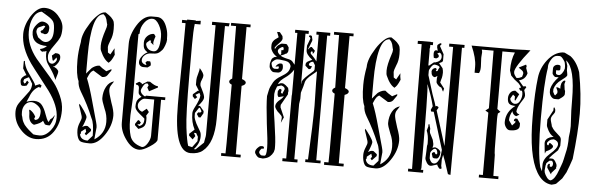

<svg xmlns="http://www.w3.org/2000/svg" viewBox="-47 -878 3207 1040"><g transform="rotate(5 1556.0 -358.0)"><path d="M152 -640Q167 -640 180 -631Q193 -622 193 -607Q193 -573 171 -573Q168 -573 161 -577L155 -576L147 -584L151 -591L158 -594L171 -615L163 -619Q151 -614 136 -607Q125 -601 125 -582Q125 -577 137 -553Q139 -552 147.5 -545Q156 -538 163 -534.5Q170 -531 178 -531Q198 -531 211 -553Q219 -569 219 -594Q219 -630 211 -644Q203 -658 178 -673L145 -693Q116 -689 100 -657Q84 -625 84 -580Q84 -506 140 -436Q152 -421 187.5 -381Q223 -341 243 -315.5Q263 -290 281.5 -249Q300 -208 300 -170Q300 -99 266.5 -51Q233 -3 173 -3Q125 -3 85 -49Q50 -89 50 -142Q50 -166 62 -185Q68 -195 88.5 -221.5Q109 -248 115 -257Q127 -275 127 -299L108 -331L105 -333L82 -321L78 -309L84 -297L93 -302L92 -305L99 -314L108 -305L98 -287Q85 -283 79 -284H73L67 -289Q63 -303 63 -310Q63 -321 72.5 -331Q82 -341 92 -343L71 -378V-417L77 -420Q77 -408 83 -392.5Q89 -377 95 -368Q101 -359 115 -339Q129 -319 133 -313Q143 -299 143 -291L168 -301L179 -294L172 -280L166 -286Q132 -270 117 -227L105 -200H106Q127 -208 146 -208Q174 -208 188.5 -190Q203 -172 213 -142.5Q223 -113 232 -102H234L242 -117Q256 -125 262 -141L263 -136Q251 -95 241 -83H231L223 -84L215 -86L203 -105Q194 -91 156 -79Q126 -90 126 -133Q126 -144 123 -155L126 -159Q148 -146 159 -123L154 -112L159 -106Q186 -106 186 -153Q186 -170 166.5 -185Q147 -200 132 -200Q111 -200 98 -183Q85 -166 85 -144Q85 -134 85.5 -129.5Q86 -125 86.5 -123.5Q87 -122 88.5 -118Q90 -114 91 -108V-107Q93 -98 97.5 -89Q102 -80 106 -74.5Q110 -69 118 -61Q126 -53 130 -49.5Q134 -46 144 -37.5Q154 -29 157 -27L171 -25Q176 -24 191 -24Q223 -24 250 -58Q275 -89 275 -127Q275 -192 218 -270Q205 -288 167.5 -335.5Q130 -383 112 -408Q55 -490 55 -564Q55 -610 84 -659Q119 -715 159 -715Q202 -715 233 -681Q264 -647 264 -612Q264 -580 256.5 -563Q249 -546 231 -522L224 -512Q217 -502 212.5 -495Q208 -488 203.5 -477.5Q199 -467 199 -459Q199 -417 224 -417Q232 -417 240.5 -426Q249 -435 249 -444L246 -453L231 -434L226 -436L220 -461L238 -476Q253 -476 259.5 -471Q266 -466 266 -452Q266 -428 239 -404L234 -405L231 -404Q233 -403 240 -399.5Q247 -396 250.5 -393.5Q254 -391 258 -386Q262 -381 262 -376Q262 -369 256.5 -353Q251 -337 251 -331Q244 -347 237 -360Q230 -373 218 -390.5Q206 -408 203 -413Q188 -434 188 -469Q188 -478 189 -483H188L178 -479L176 -480L165 -477L155 -485L153 -491Q173 -494 189 -510Q105 -510 105 -580Q105 -599 122 -619.5Q139 -640 152 -640ZM165 -696H158V-695H165Z M413 -380Q415 -382 425.5 -395Q436 -408 441 -412.5Q446 -417 457.5 -423Q469 -429 482 -429Q495 -417 521 -402L548 -416V-408L529 -381Q520 -369 501 -369L451 -400Q446 -397 442 -393.5Q438 -390 434.5 -384.5Q431 -379 429.5 -376Q428 -373 424.5 -365Q421 -357 420 -355Q438 -312 461 -227L490 -123Q495 -105 495 -95Q495 -90 492 -65.5Q489 -41 489 -34V-29Q545 -65 545 -128Q545 -166 529 -200Q512 -242 512 -255Q512 -291 527 -318Q542 -345 568 -351L553 -328Q546 -318 546 -302Q546 -287 563 -236Q580 -191 580 -166Q580 -111 543.5 -58Q507 -5 465 -5Q426 -5 414 -11.5Q402 -18 396 -43Q393 -57 393 -72Q393 -92 403 -115Q412 -135 410 -143Q409 -146 409 -149L390 -207L392 -214Q394 -212 403.5 -199.5Q413 -187 418.5 -179Q424 -171 430 -160.5Q436 -150 436 -145Q436 -140 433 -130L428 -115Q423 -100 417 -90Q430 -98 440 -98Q442 -98 444 -97.5Q446 -97 447 -97L466 -82V-72L442 -47L434 -55L441 -66L436 -82L413 -64V-54L409 -49Q415 -19 453 -19L478 -47V-52Q478 -116 463 -142Q435 -212 393 -281Q376 -310 376 -336Q360 -368 360 -450Q360 -495 370 -548Q370 -570 380 -596Q387 -616 410 -653Q427 -680 449 -700Q469 -719 487 -719H490Q513 -704 521 -696Q534 -683 537.5 -672Q541 -661 541 -633Q541 -597 529 -571Q518 -544 518 -533L521 -504L535 -495L555 -530Q555 -511 559 -495Q542 -455 530 -451L534 -447Q505 -459 483 -510Q479 -518 479 -538Q479 -569 498 -626Q504 -641 504 -655Q502 -659 500 -669Q498 -679 497 -682Q490 -701 483 -704L481 -708Q447 -708 430 -648Q413 -586 413 -477Z M723 -281Q710 -290 707.5 -295Q705 -300 705 -315V-326Q705 -344 688 -344L686 -350L704 -361L718 -354L719 -348L748 -366H762Q790 -346 803 -346H806L808 -339L761 -314L750 -334L756 -345L751 -355H743Q735 -355 725.5 -338Q716 -321 716 -315Q716 -299 739 -285L746 -286V-289H852V-274H830V-57Q830 -42 791 -17Q756 6 735 6Q694 6 660 -44Q629 -88 629 -132V-561Q629 -609 661 -662Q696 -719 741 -719H769Q808 -719 826 -660Q833 -639 833 -613V-608Q834 -606 834 -601Q834 -589 827 -570Q820 -551 814 -544Q801 -529 790 -524Q779 -519 754 -519Q735 -519 721 -507Q707 -495 707 -478Q707 -462 729 -455L735 -456L728 -467L736 -476H753Q760 -463 757 -453L742 -442H719Q708 -442 700.5 -449Q693 -456 693 -468Q693 -484 706.5 -500.5Q720 -517 735 -523Q720 -533 715 -543Q710 -553 710 -574Q710 -596 725.5 -611Q741 -626 761 -626L770 -614Q770 -610 767 -604L763 -590Q759 -574 764 -565L746 -580L749 -587L742 -590L725 -575L723 -567Q731 -532 767 -532Q800 -532 800 -613Q800 -646 783 -676.5Q766 -707 746 -707Q721 -707 702 -681Q683 -655 683 -627V-621L677 -617V-268Q677 -258 674.5 -220Q672 -182 672 -177V-160V-150Q672 -100 683 -64Q695 -24 749 -10Q764 -10 778.5 -33Q793 -56 793 -75V-272H742Q731 -272 719 -259.5Q707 -247 707 -235Q707 -210 733 -200L757 -219L770 -202L757 -181Q760 -174 760 -167V-152Q760 -124 739 -114Q737 -112 721 -106L701 -125V-132L715 -153H721L732 -141L725 -131H713L724 -122Q749 -129 749 -157V-164Q748 -166 721.5 -187.5Q695 -209 695 -225Q695 -248 701 -259Q707 -270 723 -281Z M1047 -424Q1047 -415 1041 -402Q1035 -389 1035 -381Q1035 -372 1036.5 -367.5Q1038 -363 1042 -356.5Q1046 -350 1048 -344Q1061 -319 1061 -305Q1061 -290 1033 -259H1043L1065 -233V-221L1051 -197H1041L1030 -214Q1038 -230 1046 -222L1054 -230L1044 -248L1039 -249L1019 -219V-202Q1019 -193 1023.5 -181.5Q1028 -170 1032 -162Q1036 -154 1044.5 -140Q1053 -126 1055 -122Q1061 -112 1061 -94Q1061 -57 1030 -23H1040L1082 -63Q1082 -67 1085.5 -83Q1089 -99 1089 -106V-702H1069V-719H1164L1161 -702H1140Q1139 -663 1139 -580V-197Q1139 -66 1079 -19Q1056 0 1014 0Q923 0 923 -254V-299Q926 -504 926 -699H906V-715H933V-719H970Q982 -719 982 -716Q988 -716 1007 -719V-699H976Q971 -662 971 -586V-413Q971 -207 980 -135Q989 -64 998 -38L1020 -33L1046 -68V-89L1047 -90L1035 -111H1023L1032 -94L1019 -75L998 -94V-104L1025 -129Q1005 -167 1005 -217Q1005 -230 1017 -252Q1040 -296 1040 -316L1034 -329L1013 -317L1024 -305L1012 -294L999 -308V-319L1024 -340H1030L1011 -371V-398Q1011 -409 1017.5 -430.5Q1024 -452 1024 -463Q1047 -437 1047 -424Z M1258 -387Q1259 -262 1259 -15H1286V0H1180V-15H1203L1204 -72V-389Q1189 -395 1189 -405Q1189 -414 1204 -422Q1200 -626 1200 -707H1172V-722H1278V-707H1257V-424Q1279 -416 1279 -406Q1279 -394 1258 -387Z M1464 -617Q1456 -616 1446.5 -608.5Q1437 -601 1437 -593Q1437 -582 1452 -571Q1460 -582 1456 -582V-599H1466L1468 -607ZM1598 -685Q1598 -692 1605 -692Q1615 -692 1615 -683L1618 -670Q1619 -668 1618 -667Q1617 -666 1618 -664L1600 -619L1602 -615Q1607 -630 1618 -630L1637 -611Q1632 -595 1626 -594V-604L1620 -607Q1615 -602 1615 -598Q1615 -594 1618 -591L1626 -583Q1636 -574 1650 -554V-699H1637V-715H1712V-699H1696V-21H1720V-6H1637V-21H1651Q1661 -222 1661 -314Q1661 -339 1659.5 -386.5Q1658 -434 1658 -501Q1652 -495 1634.5 -481.5Q1617 -468 1607.5 -456Q1598 -444 1596 -431Q1595 -425 1591.5 -413Q1588 -401 1584.5 -390Q1581 -379 1581 -378V-345L1577 -317V-16H1595V0H1513V-16H1533V-357L1534 -366V-499Q1521 -478 1500 -461Q1475 -443 1467 -435Q1457 -425 1453 -413L1468 -420H1480Q1483 -420 1496 -411Q1498 -410 1510 -398Q1511 -397 1514 -380L1512 -377V-363L1478 -303V-290L1501 -237L1487 -206L1490 -234Q1490 -240 1485.5 -245.5Q1481 -251 1474 -257Q1467 -263 1465 -265Q1449 -284 1449 -293Q1449 -308 1464 -323L1478 -335Q1485 -341 1491 -351L1467 -345Q1463 -342 1459.5 -348Q1456 -354 1456 -358V-376Q1463 -389 1468 -389Q1476 -386 1476 -383L1473 -370L1476 -367Q1479 -364 1481 -363L1492 -389Q1492 -403 1472 -408L1450 -401L1441 -377L1438 -359Q1438 -298 1453 -206Q1467 -111 1467 -80V-61L1463 -45Q1448 -15 1420 -8L1407 -5L1389 -7Q1381 -7 1371.5 -18Q1362 -29 1362 -37Q1362 -47 1372 -58.5Q1382 -70 1390 -71Q1408 -74 1408 -63L1406 -58H1396Q1384 -46 1384 -37Q1384 -33 1389.5 -27Q1395 -21 1399 -21H1414Q1425 -21 1425 -61V-68Q1425 -101 1412 -195Q1400 -297 1400 -344L1407 -377Q1410 -393 1426 -421Q1438 -441 1466 -457Q1490 -471 1500.5 -483Q1511 -495 1513 -516Q1508 -539 1481 -543L1450 -547H1439Q1431 -547 1422 -540Q1413 -533 1410 -528L1409 -521L1410 -517L1413 -507L1418 -499L1426 -495H1437Q1450 -495 1450 -501V-509H1442L1432 -506Q1433 -512 1441 -519Q1449 -526 1456 -526H1463Q1472 -526 1472 -504Q1472 -493 1464.5 -484.5Q1457 -476 1447 -476H1426Q1417 -476 1408.5 -486.5Q1400 -497 1400 -507V-522Q1405 -541 1408 -546.5Q1411 -552 1422 -558L1435 -561Q1414 -572 1403 -596Q1400 -603 1400 -609V-621Q1400 -645 1430 -663Q1435 -666 1435 -667L1424 -695H1439L1455 -675L1457 -662Q1457 -652 1443 -638Q1419 -614 1418 -607L1421 -602Q1430 -621 1442 -627Q1452 -634 1455 -634H1477Q1481 -634 1484 -631Q1487 -628 1489.5 -623Q1492 -618 1494 -616V-600Q1494 -594 1490 -587.5Q1486 -581 1480 -581L1472 -576L1454 -569Q1457 -566 1467 -562L1479 -558L1491 -555L1501 -553Q1517 -549 1524 -538Q1530 -530 1534 -526V-699H1521V-715H1595V-699H1578V-431L1580 -425V-435Q1580 -447 1612 -476L1633 -495Q1644 -503 1644 -511V-533L1633 -551Q1625 -551 1618 -546Q1611 -541 1611 -534Q1611 -526 1629 -526Q1625 -519 1625 -517Q1623 -509 1612 -509L1593 -526V-533Q1593 -539 1597 -544Q1601 -549 1605 -550L1608 -552L1614 -555L1627 -561Q1592 -587 1592 -610V-635L1606 -672Q1610 -679 1598 -685Z M1818 -387Q1819 -262 1819 -15H1846V0H1740V-15H1763L1764 -72V-389Q1749 -395 1749 -405Q1749 -414 1764 -422Q1760 -626 1760 -707H1732V-722H1838V-707H1817V-424Q1839 -416 1839 -406Q1839 -394 1818 -387Z M1967 -380Q1969 -382 1979.5 -395Q1990 -408 1995 -412.5Q2000 -417 2011.5 -423Q2023 -429 2036 -429Q2049 -417 2075 -402L2102 -416V-408L2083 -381Q2074 -369 2055 -369L2005 -400Q2000 -397 1996 -393.5Q1992 -390 1988.5 -384.5Q1985 -379 1983.5 -376Q1982 -373 1978.5 -365Q1975 -357 1974 -355Q1992 -312 2015 -227L2044 -123Q2049 -105 2049 -95Q2049 -90 2046 -65.5Q2043 -41 2043 -34V-29Q2099 -65 2099 -128Q2099 -166 2083 -200Q2066 -242 2066 -255Q2066 -291 2081 -318Q2096 -345 2122 -351L2107 -328Q2100 -318 2100 -302Q2100 -287 2117 -236Q2134 -191 2134 -166Q2134 -111 2097.5 -58Q2061 -5 2019 -5Q1980 -5 1968 -11.5Q1956 -18 1950 -43Q1947 -57 1947 -72Q1947 -92 1957 -115Q1966 -135 1964 -143Q1963 -146 1963 -149L1944 -207L1946 -214Q1948 -212 1957.5 -199.5Q1967 -187 1972.5 -179Q1978 -171 1984 -160.5Q1990 -150 1990 -145Q1990 -140 1987 -130L1982 -115Q1977 -100 1971 -90Q1984 -98 1994 -98Q1996 -98 1998 -97.5Q2000 -97 2001 -97L2020 -82V-72L1996 -47L1988 -55L1995 -66L1990 -82L1967 -64V-54L1963 -49Q1969 -19 2007 -19L2032 -47V-52Q2032 -116 2017 -142Q1989 -212 1947 -281Q1930 -310 1930 -336Q1914 -368 1914 -450Q1914 -495 1924 -548Q1924 -570 1934 -596Q1941 -616 1964 -653Q1981 -680 2003 -700Q2023 -719 2041 -719H2044Q2067 -704 2075 -696Q2088 -683 2091.5 -672Q2095 -661 2095 -633Q2095 -597 2083 -571Q2072 -544 2072 -533L2075 -504L2089 -495L2109 -530Q2109 -511 2113 -495Q2096 -455 2084 -451L2088 -447Q2059 -459 2037 -510Q2033 -518 2033 -538Q2033 -569 2052 -626Q2058 -641 2058 -655Q2056 -659 2054 -669Q2052 -679 2051 -682Q2044 -701 2037 -704L2035 -708Q2001 -708 1984 -648Q1967 -586 1967 -477Z M2332 -139Q2325 -139 2317 -130.5Q2309 -122 2307 -114V-85Q2315 -59 2332 -59Q2344 -59 2353 -72Q2362 -85 2365 -98L2369 -136L2307 -338H2293L2290 -347L2299 -367Q2286 -421 2260 -484V-478Q2267 -465 2267 -27L2265 -23Q2265 -20 2264 -19H2278V-4H2196V-19H2217Q2210 -421 2210 -697H2188V-713L2211 -714H2258V-713H2271V-697H2257V-683L2255 -675L2256 -667V-587L2259 -584L2285 -605H2292Q2324 -614 2324 -637Q2324 -654 2311 -660Q2309 -659 2306.5 -658Q2304 -657 2302 -656Q2300 -655 2299 -652Q2305 -651 2307.5 -644Q2310 -637 2304 -632Q2296 -627 2295 -627L2282 -629Q2279 -642 2279 -651Q2279 -671 2292 -671Q2294 -671 2300 -669L2295 -687V-698Q2295 -700 2302 -705.5Q2309 -711 2312 -711Q2317 -711 2317 -707Q2317 -704 2313 -700.5Q2309 -697 2310 -695L2333 -653V-620Q2333 -615 2330 -612Q2327 -609 2320.5 -606.5Q2314 -604 2313 -603L2334 -577Q2338 -564 2338 -553Q2338 -544 2337 -537Q2336 -530 2335 -525.5Q2334 -521 2331.5 -513.5Q2329 -506 2328 -499L2352 -468L2348 -451Q2346 -452 2341.5 -462.5Q2337 -473 2335 -473Q2327 -474 2317.5 -484Q2308 -494 2308 -501V-518L2310 -533L2297 -525Q2283 -526 2278 -541L2276 -556Q2277 -564 2283.5 -569.5Q2290 -575 2299 -575L2303 -567L2299 -561Q2299 -557 2306 -559Q2311 -561 2310 -566L2318 -581Q2314 -590 2291 -593H2290Q2281 -593 2271 -578Q2261 -563 2261 -556V-533L2292 -433L2308 -388L2314 -368L2321 -371Q2331 -367 2331 -362L2322 -347L2381 -158V-697H2359V-713H2442V-697H2429Q2430 -584 2430 -356V-299Q2427 -132 2427 -5L2413 -8L2391 -75L2378 -110L2373 -85V-50L2376 -37Q2375 -33 2370 -33Q2366 -33 2364 -34Q2362 -35 2359 -40L2356 -44Q2351 -51 2351 -55L2322 -46Q2320 -45 2315 -45Q2303 -45 2293.5 -60Q2284 -75 2284 -85Q2284 -90 2285 -102Q2286 -114 2286 -123Q2286 -156 2289 -159V-170Q2289 -208 2278 -233L2285 -257L2284 -266L2289 -270L2296 -246V-239Q2296 -236 2295 -235L2297 -222L2315 -186L2320 -164V-155L2317 -143L2331 -147Q2342 -145 2352 -137Q2362 -129 2362 -120Q2362 -108 2356.5 -97.5Q2351 -87 2344 -87H2331Q2330 -87 2328 -88Q2319 -92 2321 -97L2317 -107V-114L2323 -119L2329 -121L2334 -116Q2334 -113 2335 -112Q2336 -112 2338 -110Q2343 -107 2346 -116Q2343 -139 2332 -139Z M2741 -419Q2758 -419 2767.5 -437Q2777 -455 2777 -473Q2777 -486 2773 -493H2764L2757 -503Q2759 -511 2767 -508Q2763 -520 2751 -532L2728 -550L2708 -570L2699 -597Q2699 -656 2717 -696H2649V-383L2667 -369L2654 -359Q2652 -345 2652 -329Q2652 -316 2652.5 -291Q2653 -266 2653 -255Q2653 -141 2657 -134Q2659 -56 2659 -20H2687V-5H2581V-20H2602V-359L2585 -369L2603 -383Q2601 -601 2601 -696H2537Q2540 -687 2540 -681Q2540 -677 2539 -668.5Q2538 -660 2538 -655V-647Q2540 -621 2540 -606V-599Q2540 -581 2533 -568H2509V-602Q2509 -647 2480 -713H2712L2749 -714L2771 -715H2800Q2722 -618 2722 -591Q2722 -582 2727 -574L2737 -560H2745Q2748 -560 2752.5 -561.5Q2757 -563 2761.5 -565.5Q2766 -568 2767 -568Q2772 -583 2772 -587Q2772 -598 2760 -605.5Q2748 -613 2745 -617L2783 -636L2787 -628L2785 -618L2795 -590Q2786 -555 2752 -548L2778 -517L2791 -519L2795 -514L2785 -498Q2792 -478 2792 -469Q2792 -459 2786 -450L2772 -428Q2753 -397 2753 -377L2759 -369L2771 -363L2754 -353Q2745 -355 2738.5 -362.5Q2732 -370 2732 -379Q2717 -355 2717 -328L2736 -301L2752 -318V-328L2744 -324V-333L2750 -340H2761L2778 -316V-303Q2778 -274 2726 -274Q2714 -274 2704.5 -287.5Q2695 -301 2695 -316Q2695 -372 2745 -408Q2721 -408 2711 -416.5Q2701 -425 2701 -447Q2701 -464 2711 -477Q2721 -490 2738 -490L2760 -473L2742 -437L2738 -439V-459L2727 -468L2714 -446Q2714 -436 2722.5 -427.5Q2731 -419 2741 -419Z M3073 -620Q3096 -499 3096 -397Q3096 -296 3079 -149L3066 -111L3052 -74L3032 -39L3002 -8Q2998 -5 2988.5 -3Q2979 -1 2977 0Q2928 -4 2896 -58Q2843 -147 2843 -357V-373Q2843 -491 2853 -571Q2859 -624 2893.5 -668.5Q2928 -713 2973 -719H2981Q2982 -718 2985 -719L3018 -703Q3054 -676 3073 -620ZM2946 -103Q2951 -112 2954 -112Q2961 -112 2958 -105L2959 -97L2966 -96Q2974 -98 2975 -110V-118L2969 -129H2957Q2954 -129 2939 -114Q2938 -112 2938 -108L2936 -102L2933 -73L2935 -62Q2939 -50 2949 -36.5Q2959 -23 2970 -23Q2993 -31 3011 -83Q3015 -94 3020 -107Q3025 -120 3026.5 -125.5Q3028 -131 3031 -143.5Q3034 -156 3038 -176Q3048 -213 3048 -265Q3053 -297 3053 -325Q3053 -338 3051 -366Q3048 -401 3048 -467Q3048 -640 2997 -678L3006 -649V-625Q3006 -623 3008.5 -611.5Q3011 -600 3010 -596Q3006 -587 2979 -568Q2950 -547 2942 -517V-502Q2943 -501 2945.5 -495.5Q2948 -490 2950 -487Q2952 -484 2955 -484L2965 -497V-508L2957 -526L2958 -527Q2958 -529 2960 -529L2966 -527Q2968 -528 2979 -522V-537L2981 -546Q2981 -552 2987 -560Q2993 -568 2999 -568Q3004 -568 3003 -564L2999 -549L3003 -519L3006 -512V-495Q3006 -486 2991 -475Q2975 -463 2974 -464H2954Q2943 -464 2933.5 -475.5Q2924 -487 2924 -503V-515Q2933 -551 2965 -583H2946Q2942 -584 2936 -591Q2930 -598 2930 -602V-627Q2930 -637 2937.5 -643.5Q2945 -650 2956 -650Q2970 -650 2970 -641V-628Q2970 -620 2960 -620H2948V-606Q2948 -595 2965 -595Q2973 -595 2982 -607Q2991 -619 2994 -633V-647L2991 -664Q2991 -668 2983 -679Q2970 -698 2961 -698H2949Q2929 -698 2915 -674Q2902 -652 2902 -637V-628Q2888 -546 2888 -356Q2888 -165 2908 -90L2919 -68V-104Q2919 -135 2954 -166Q2993 -199 2993 -220Q2993 -239 2968 -246L2954 -243Q2949 -242 2941 -234.5Q2933 -227 2933 -222Q2933 -211 2941 -211Q2943 -213 2943.5 -216Q2944 -219 2944 -220.5Q2944 -222 2946 -223Q2948 -224 2953 -223Q2954 -221 2958 -218.5Q2962 -216 2964.5 -213Q2967 -210 2967 -207Q2967 -193 2931 -177Q2928 -171 2928 -169Q2928 -166 2926 -166L2924 -181Q2924 -188 2922 -200.5Q2920 -213 2920 -221Q2920 -244 2947 -255Q2953 -257 2956 -257L2966 -260Q2944 -268 2928 -306Q2924 -314 2924 -320V-350L2952 -402V-416Q2954 -418 2957 -418L2962 -406V-398Q2962 -390 2955 -382Q2942 -366 2942 -355Q2942 -347 2946.5 -333.5Q2951 -320 2951 -315L2953 -313Q2957 -305 2963 -298Q2969 -291 2980.5 -281Q2992 -271 2998 -265Q3006 -257 3006 -245V-214L2996 -189Q2993 -185 2986 -179Q2968 -163 2950 -141H2968Q2977 -141 2986 -127Q2995 -113 2995 -106V-97Q2995 -96 2993 -96Q2992 -95 2995 -91L2970 -63V-55L2965 -61Q2961 -67 2955 -76.5Q2949 -86 2946 -90Z"/></g></svg>

Font: Bukvitsa
Style: Regular
Weight: 500
Foundry: Ponomar Technologies, Inc.
Version: Version 1.1